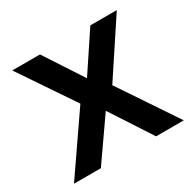

<svg xmlns="http://www.w3.org/2000/svg" viewBox="-123 -662 800 792"><g transform="rotate(-30 277.0 -266.0)"><path d="M399 -532H525L354 -273L537 0H405L278 -195L142 0H14L202 -273L27 -532H159L278 -350Z"/></g></svg>

Font: Sapa
Style: Regular
Weight: 400
Version: Version 1.20 June 8, 2016